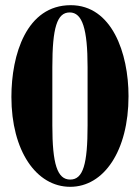

<svg xmlns="http://www.w3.org/2000/svg" viewBox="-20 -708 540 741"><path d="M318 -224C318 -75 301 -15 251 -15C201 -15 182 -75 182 -224V-449C182 -601 200 -660 249 -660C298 -660 318 -596 318 -449ZM476 -337C476 -503 412 -688 253 -688C82 -688 24 -497 24 -334C24 -126 120 13 251 13C381 13 476 -126 476 -337Z"/></svg>

Font: XITS Math
Style: Bold
Weight: 700
Designer: MicroPress Inc., with final additions and corrections provided by Coen Hoffman, Elsevier (retired)
Version: Version 1.302